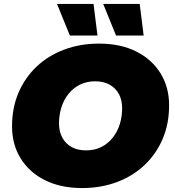

<svg xmlns="http://www.w3.org/2000/svg" viewBox="-20 -937 888 973"><path d="M396 16Q287 16 207.5 -24Q128 -64 84.5 -134.5Q41 -205 41 -297Q41 -390 73.5 -466.5Q106 -543 165 -599Q224 -655 305 -685.5Q386 -716 482 -716Q591 -716 670.5 -676Q750 -636 793.5 -565.5Q837 -495 837 -403Q837 -310 804.5 -233.5Q772 -157 713 -101Q654 -45 573 -14.5Q492 16 396 16ZM416 -175Q460 -175 493.5 -192Q527 -209 551 -239Q575 -269 587 -307.5Q599 -346 599 -389Q599 -430 582.5 -460.5Q566 -491 535.5 -508Q505 -525 462 -525Q419 -525 385 -508Q351 -491 327 -461Q303 -431 291 -392.5Q279 -354 279 -311Q279 -271 295.5 -240Q312 -209 342.5 -192Q373 -175 416 -175ZM568 -757 503 -917H688L708 -757ZM334 -757 269 -917H454L474 -757Z"/></svg>

Font: Montserrat Thin Black
Style: Italic
Weight: 900
Italic angle: -11.3°
Version: Version 9.000